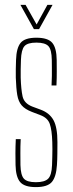

<svg xmlns="http://www.w3.org/2000/svg" viewBox="-20 -759 297 784"><path d="M126.5 5Q79.5 5 62 -16Q44.5 -37 43.5 -85Q43 -107 43 -133Q43 -159 44.5 -191H64.5Q63 -159.5 63.2 -134Q63.5 -108.5 63.5 -85Q64.5 -44 77.5 -29.5Q90.5 -15 126.5 -15Q162.5 -15 176.8 -29.5Q191 -44 192.5 -85Q193 -101 193.5 -117.5Q194 -134 194 -149.8Q194 -165.5 193.5 -179Q192 -228.5 183.2 -253.2Q174.5 -278 144.5 -289L110.5 -302Q82 -313 68.5 -328.8Q55 -344.5 50.5 -371.2Q46 -398 44.5 -442Q44 -461.5 44.5 -478Q45 -494.5 45.5 -514Q47 -563 64.2 -584Q81.5 -605 128.5 -605Q176 -605 193.5 -584Q211 -563 211.5 -514Q211.5 -493 211.8 -467.8Q212 -442.5 210.5 -410H190.5Q191.5 -431 191.8 -449Q192 -467 191.8 -483Q191.5 -499 191.5 -514Q191 -556 177.8 -570.5Q164.5 -585 128.5 -585Q92.5 -585 79.8 -570.5Q67 -556 65.5 -514Q65 -493 64.5 -476.5Q64 -460 64.5 -442Q66 -394 72.2 -365.5Q78.5 -337 111.5 -324L146.5 -311Q182.5 -297.5 198.5 -268.2Q214.5 -239 214.5 -179Q214.5 -157.5 214.2 -132.2Q214 -107 212.5 -85Q209.5 -37 191.8 -16Q174 5 126.5 5ZM118.5 -640 63.5 -739H84.5L129.5 -659L173.5 -739H194.5L139.5 -640Z"/></svg>

Font: Big Shoulders Display Thin Thin
Style: Regular
Weight: 250
Version: Version 2.002